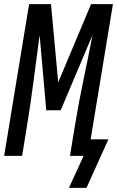

<svg xmlns="http://www.w3.org/2000/svg" viewBox="-29 -755 567 930"><path d="M305 155 376 0H310L334 -147Q352 -257 375 -366.5Q398 -476 419 -585L265 -221H195L163 -585Q148 -476 134 -366.5Q120 -257 102 -147L78 0H-9L112 -735H218L253 -356L412 -735H518L410 -80H496L390 155Z"/></svg>

Font: Iosevka Medium
Style: Italic
Weight: 500
Italic angle: -9°
Monospace: yes
Designer: Belleve Invis
Foundry: Belleve Invis
Version: Version 32.5.0; ttfautohint (v1.8.4)